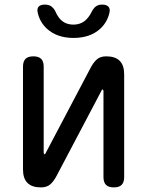

<svg xmlns="http://www.w3.org/2000/svg" viewBox="-20 -805 640 835"><path d="M80 -68V-515Q80 -538 91 -549Q102 -560 125 -560Q148 -560 159 -549Q170 -538 170 -515V-140Q172 -134 174 -134Q176 -134 176.5 -135.5Q177 -137 179 -140L374 -510Q386 -533 401 -546.5Q416 -560 442 -560Q481 -560 500.5 -540.5Q520 -521 520 -482V-35Q520 -12 509 -1Q498 10 475 10Q452 10 441 -1Q430 -12 430 -35V-410Q428 -416 426 -416Q424 -416 423.5 -414.5Q423 -413 421 -410L226 -40Q214 -17 199 -3.5Q184 10 158 10Q119 10 99.5 -9.5Q80 -29 80 -68ZM144 -750Q140 -767 148 -776Q156 -785 175 -785Q186 -785 194 -782Q202 -779 207 -774Q217 -765 222 -753Q227 -741 235 -730Q258 -698 299 -698Q340 -698 364 -730Q372 -740 377.5 -751.5Q383 -763 391 -772Q397 -778 404.5 -781.5Q412 -785 424 -785Q443 -785 451.5 -776Q460 -767 456 -750Q447 -709 416 -680Q372 -640 300 -640Q228 -640 184 -680Q153 -709 144 -750Z"/></svg>

Font: Maple Mono Normal
Style: Regular
Weight: 400
Monospace: yes
Designer: subframe7536
Version: Version 7.000